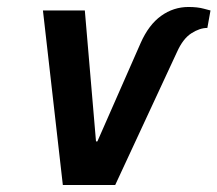

<svg xmlns="http://www.w3.org/2000/svg" viewBox="-20 -530 623 550"><path d="M160 0 103 -500H223L255 -125H259L383 -407Q406 -459 441.5 -484.5Q477 -510 520 -510Q546 -510 564 -505Q582 -500 583 -500L574 -450Q552 -450 528 -434.5Q504 -419 487 -381L310 0Z"/></svg>

Font: Cuprum
Style: Bold Italic
Weight: 700
Italic angle: -10°
Designer: Jovanny Lemonad
Foundry: Jovanny Lemonad
Version: Version 3.000